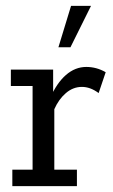

<svg xmlns="http://www.w3.org/2000/svg" viewBox="-20 -634 386 654"><path d="M22 0V-56H91V-341H17V-397H161V-294L151 -300Q173 -351 204.5 -378.5Q236 -406 274 -406Q309 -406 340 -388L316 -317Q301 -328 287 -333Q273 -338 259 -338Q229 -338 204.5 -317Q180 -296 165 -262V-56H242V0ZM179 -473 222 -614H290L220 -473Z"/></svg>

Font: Rokkitt SemiBold
Style: Regular
Weight: 400
Version: Version 3.103